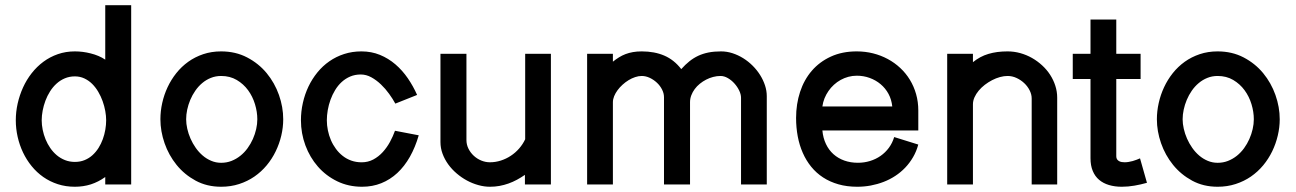

<svg xmlns="http://www.w3.org/2000/svg" viewBox="-20 -710 4988 739"><path d="M484.9 0V-689.9H385.1V-480.4Q373.3 -488.5 359 -494.5Q344.6 -500.6 329.2 -504.4Q313.9 -508.3 298.4 -510.3Q282.9 -512.2 268.2 -512.2Q233.3 -512.2 202.7 -501.6Q172.1 -490.9 146.9 -472.2Q121.7 -453.5 101.9 -428.2Q82.1 -402.9 68.7 -373.4Q55.3 -343.8 48 -311.7Q40.8 -279.6 40.8 -247.1Q40.8 -214.6 48 -183Q55.2 -151.4 68.7 -123Q82.2 -94.7 101.8 -70.6Q121.4 -46.4 146.7 -28.7Q172 -11 202.5 -1.1Q233 8.8 268.2 8.8Q284.3 8.8 299.7 6.5Q315.1 4.2 329.7 -0.4Q344.2 -5.1 358.1 -12.2Q371.9 -19.2 385.1 -28.7V0ZM140.5 -247.1Q140.5 -264.9 144.2 -284.3Q147.9 -303.7 154.9 -322.5Q161.9 -341.3 172.7 -358.3Q183.4 -375.3 197.6 -388.1Q211.7 -401 229.5 -408.5Q247.3 -416 268.2 -416Q287.9 -416 304.6 -408.2Q321.4 -400.3 334.8 -387.1Q348.1 -373.8 358.2 -356.6Q368.3 -339.5 375 -320.7Q381.7 -301.9 385.2 -282.8Q388.6 -263.8 388.6 -247.1Q388.6 -229.7 385.4 -211Q382.2 -192.3 375.7 -174.4Q369.2 -156.5 359.3 -140.7Q349.3 -124.9 336 -112.8Q322.8 -100.8 305.8 -93.8Q288.9 -86.8 268.2 -86.8Q247.9 -86.8 230.3 -93.7Q212.8 -100.6 198.6 -112.5Q184.5 -124.4 173.6 -140.1Q162.7 -155.9 155.4 -173.7Q148.1 -191.6 144.3 -210.4Q140.5 -229.2 140.5 -247.1Z M1070.1 -251Q1070.1 -297.9 1053.7 -344.5Q1037.2 -391.1 1006.4 -428.5Q975.6 -465.8 931.1 -489Q886.7 -512.2 831.2 -512.2Q794.2 -512.2 762.2 -501.5Q730.3 -490.7 704.5 -472.2Q678.6 -453.6 658.6 -428.5Q638.6 -403.3 625 -374.3Q611.4 -345.2 604.4 -313.7Q597.4 -282.2 597.4 -251Q597.4 -205.1 613.4 -158.9Q629.4 -112.8 659.6 -75.4Q689.8 -38.1 733.1 -14.6Q776.5 8.8 831.1 8.8Q868.2 8.8 900.5 -1.7Q932.8 -12.2 959.3 -30.5Q985.8 -48.8 1006.5 -73.7Q1027.2 -98.6 1041.2 -127.7Q1055.3 -156.7 1062.7 -188.2Q1070.1 -219.7 1070.1 -251ZM970.4 -250.9Q970.4 -232.5 966 -213Q961.5 -193.5 953.3 -174.9Q945 -156.3 932.9 -139.6Q920.8 -122.9 905.1 -110.4Q889.5 -97.9 870.9 -90.6Q852.3 -83.4 831.2 -83.4Q811 -83.4 793.1 -91Q775.1 -98.5 760.2 -111.3Q745.3 -124 733.4 -140.9Q721.5 -157.8 713.3 -176.5Q705.1 -195.2 700.8 -214.4Q696.5 -233.5 696.5 -250.9Q696.5 -268.8 700.5 -287.9Q704.6 -306.9 712.3 -325.5Q720.1 -344.1 731.7 -360.8Q743.3 -377.6 758.3 -390.2Q773.3 -402.9 791.6 -410.2Q809.9 -417.6 831.2 -417.6Q865.1 -417.6 891.2 -402.2Q917.3 -386.8 934.9 -362.7Q952.4 -338.7 961.4 -309.1Q970.4 -279.5 970.4 -250.9Z M1591.7 -189.2 1500.3 -206.7Q1492.7 -185.4 1481 -163.8Q1469.2 -142.1 1453.2 -124.6Q1437.2 -107 1416.8 -96.1Q1396.4 -85.3 1371.9 -85.3Q1350.6 -85.3 1332.2 -91.8Q1313.9 -98.3 1299.1 -110Q1284.3 -121.6 1272.9 -137.1Q1261.4 -152.6 1253.7 -170.6Q1246 -188.6 1242 -208.2Q1238 -227.8 1238 -247.1Q1238 -265.8 1241.5 -286.1Q1245 -306.3 1252.1 -326Q1259.2 -345.7 1269.9 -363.3Q1280.6 -381 1295.1 -394.3Q1309.7 -407.7 1328 -415.5Q1346.4 -423.3 1368.7 -423.3Q1389.6 -423.3 1409.4 -412.4Q1429.1 -401.5 1446.4 -384.9Q1463.7 -368.4 1477.8 -348.7Q1492 -329.1 1501.6 -311.2L1585.4 -344.6Q1570.5 -378.3 1549.7 -408.7Q1528.8 -439.2 1501.9 -462.3Q1475 -485.4 1442.3 -498.8Q1409.6 -512.2 1371.1 -512.2Q1335.5 -512.2 1304.5 -502.1Q1273.4 -492 1247.6 -474Q1221.8 -456.1 1201.5 -431.1Q1181.2 -406.1 1167.2 -376.7Q1153.2 -347.3 1145.8 -314.3Q1138.3 -281.3 1138.3 -247.1Q1138.3 -196.8 1155.5 -150.4Q1172.7 -104.1 1203.6 -68.8Q1234.5 -33.4 1277.8 -12.3Q1321.2 8.8 1373.5 8.8Q1413.7 8.8 1447.7 -4.9Q1481.7 -18.6 1509.3 -44.2Q1536.9 -69.9 1557.7 -106.6Q1578.4 -143.4 1591.7 -189.2Z M2100.4 -502.9H2001.4V-174Q1992.4 -154.8 1978.1 -138.4Q1963.9 -122.1 1946.1 -110.4Q1928.3 -98.6 1907.7 -92Q1887.1 -85.4 1865.7 -85.4Q1848.6 -85.4 1832.3 -92.1Q1816 -98.8 1803.4 -110.6Q1790.7 -122.4 1783 -137.9Q1775.3 -153.5 1775.3 -171.1V-502.9H1675.3V-163.4Q1675.3 -140.1 1683.3 -118.5Q1691.3 -96.8 1705.1 -77.6Q1718.9 -58.5 1737.5 -42.6Q1756 -26.7 1777.1 -15.3Q1798.1 -3.9 1821 2.4Q1843.8 8.8 1865.7 8.8Q1884.7 8.8 1902.5 5.6Q1920.4 2.3 1937.3 -3.7Q1954.1 -9.7 1969.8 -18.2Q1985.5 -26.7 2000.4 -37V0H2100.4Z M2239.8 -502.9V0H2339V-316.4Q2339 -327.7 2343.8 -339.7Q2348.7 -351.6 2357 -362.9Q2365.2 -374.1 2376.3 -384.1Q2387.3 -394.1 2399.5 -401.5Q2411.8 -409 2424.9 -413.3Q2437.9 -417.6 2449.9 -417.6Q2465.6 -417.6 2481.1 -410.3Q2496.5 -402.9 2508.7 -391.4Q2520.9 -379.9 2528.3 -365.2Q2535.7 -350.6 2535.7 -335.9V0H2635.9V-316.6Q2635.9 -330.5 2640.8 -343.2Q2645.7 -356 2653.9 -367.1Q2662.1 -378.3 2673.6 -387.6Q2685 -396.9 2697.9 -403.5Q2710.8 -410.2 2725 -413.9Q2739.2 -417.6 2753.2 -417.6Q2767.4 -417.6 2781.5 -409.4Q2795.7 -401.2 2806.9 -388.6Q2818.2 -376 2825.2 -361.3Q2832.2 -346.7 2832.2 -333.7V0H2931.3V-339.7Q2931.3 -360.7 2924.5 -381.3Q2917.7 -402 2905.7 -421.1Q2893.7 -440.3 2877 -457Q2860.4 -473.6 2840.7 -485.9Q2821.1 -498.1 2799.3 -505.2Q2777.5 -512.2 2755.2 -512.2Q2728.5 -512.2 2707.1 -508Q2685.6 -503.7 2667.5 -495.3Q2649.4 -486.8 2633.4 -474Q2617.5 -461.2 2602.1 -444Q2574.7 -479.6 2537 -495.9Q2499.2 -512.2 2450 -512.2Q2431.5 -512.2 2416.2 -509.5Q2401 -506.8 2387.7 -501.8Q2374.4 -496.7 2362.5 -489.3Q2350.5 -481.9 2339 -472.6V-502.9Z M3421.7 -182.5Q3414.8 -159.6 3401.3 -141.2Q3387.7 -122.8 3369.2 -109.9Q3350.8 -97.1 3328.5 -90.3Q3306.2 -83.5 3282.1 -83.5Q3253.8 -83.5 3229.8 -92Q3205.8 -100.6 3187.9 -116.6Q3170.1 -132.5 3159.1 -155.6Q3148 -178.6 3145.3 -207.9H3514.5V-284.6Q3514.5 -318 3506 -347.8Q3497.6 -377.5 3482.1 -402.9Q3466.7 -428.2 3445 -448.4Q3423.3 -468.7 3397 -482.8Q3370.7 -497 3340.5 -504.6Q3310.3 -512.2 3277.6 -512.2Q3221.5 -512.2 3178 -492.2Q3134.5 -472.3 3104.7 -437.7Q3074.9 -403.2 3059.5 -356.4Q3044.1 -309.6 3044.1 -255.9Q3044.1 -219 3050.5 -185Q3056.9 -151 3069.9 -121.6Q3082.8 -92.2 3102.3 -68.2Q3121.9 -44.1 3148 -27.1Q3174.1 -10 3207.1 -0.6Q3240 8.8 3279.4 8.8Q3305.8 8.8 3331.4 4.1Q3357 -0.7 3380.9 -9.9Q3404.7 -19 3425.8 -32.9Q3446.9 -46.7 3464.1 -64.7Q3481.3 -82.7 3494.3 -105Q3507.3 -127.2 3514.4 -153.6ZM3145.3 -300.2Q3147.5 -316.5 3153.5 -331.5Q3159.6 -346.5 3168.7 -359.6Q3177.7 -372.8 3189.7 -383.7Q3201.7 -394.7 3215.7 -402.4Q3229.7 -410.2 3245.4 -414.4Q3261 -418.6 3277.6 -418.6Q3304 -418.6 3327.5 -410Q3351.1 -401.4 3369.5 -385.9Q3388 -370.4 3399.8 -348.7Q3411.5 -327 3414.3 -300.2Z M3625.7 -502.9V0H3724.8V-308.6Q3724.8 -322.1 3730.8 -335.5Q3736.8 -348.8 3746.9 -361Q3757.1 -373.2 3770.4 -383.5Q3783.7 -393.7 3798.5 -401.4Q3813.4 -409.2 3828.8 -413.4Q3844.2 -417.6 3858.1 -417.6Q3876.1 -417.6 3892.6 -409.9Q3909.2 -402.2 3922.2 -390Q3935.2 -377.8 3943 -362.3Q3950.9 -346.8 3950.9 -330.9V0H4049.1V-333.7Q4049.1 -357.6 4041.9 -379.9Q4034.8 -402.2 4021.9 -422.1Q4009 -442 3991.1 -458.4Q3973.2 -474.9 3952.1 -486.9Q3930.9 -498.9 3906.9 -505.6Q3882.9 -512.2 3858.1 -512.2Q3837.1 -512.2 3818.8 -509.8Q3800.4 -507.3 3784.1 -502.4Q3767.9 -497.6 3753.2 -489.7Q3738.6 -481.9 3724.8 -470.7V-502.9Z M4367.9 -100.5Q4361.9 -97.9 4354.6 -95.1Q4347.4 -92.3 4339.6 -90.1Q4331.7 -88 4323.8 -86.7Q4315.9 -85.4 4308.9 -85.4Q4303.4 -85.4 4297.6 -86.3Q4291.7 -87.3 4287.1 -89.9Q4282.4 -92.6 4279.4 -97Q4276.5 -101.4 4276.5 -108.4V-405.9H4370.1V-502.9H4276.5V-634.8H4177.3V-502.9H4109V-405.9H4177.3V-100.7Q4177.3 -72.7 4186 -52Q4194.6 -31.2 4210.4 -17.9Q4226.2 -4.5 4248.3 2.1Q4270.5 8.8 4297.6 8.8Q4322 8.8 4346.6 4.5Q4371.3 0.2 4394.6 -6.4Z M4905.6 -251Q4905.6 -297.9 4889.1 -344.5Q4872.6 -391.1 4841.8 -428.5Q4811 -465.8 4766.6 -489Q4722.2 -512.2 4666.6 -512.2Q4629.6 -512.2 4597.7 -501.5Q4565.7 -490.7 4539.9 -472.2Q4514.1 -453.6 4494 -428.5Q4474 -403.3 4460.5 -374.3Q4446.9 -345.2 4439.9 -313.7Q4432.8 -282.2 4432.8 -251Q4432.8 -205.1 4448.8 -158.9Q4464.9 -112.8 4495.1 -75.4Q4525.3 -38.1 4568.6 -14.6Q4611.9 8.8 4666.5 8.8Q4703.6 8.8 4735.9 -1.7Q4768.3 -12.2 4794.8 -30.5Q4821.3 -48.8 4842 -73.7Q4862.6 -98.6 4876.7 -127.7Q4890.7 -156.7 4898.1 -188.2Q4905.6 -219.7 4905.6 -251ZM4805.9 -250.9Q4805.9 -232.5 4801.4 -213Q4797 -193.5 4788.7 -174.9Q4780.5 -156.3 4768.4 -139.6Q4756.2 -122.9 4740.6 -110.4Q4724.9 -97.9 4706.3 -90.6Q4687.8 -83.4 4666.6 -83.4Q4646.5 -83.4 4628.5 -91Q4610.5 -98.5 4595.6 -111.3Q4580.7 -124 4568.9 -140.9Q4557 -157.8 4548.8 -176.5Q4540.6 -195.2 4536.3 -214.4Q4531.9 -233.5 4531.9 -250.9Q4531.9 -268.8 4536 -287.9Q4540 -306.9 4547.8 -325.5Q4555.5 -344.1 4567.1 -360.8Q4578.7 -377.6 4593.8 -390.2Q4608.8 -402.9 4627.1 -410.2Q4645.3 -417.6 4666.6 -417.6Q4700.5 -417.6 4726.6 -402.2Q4752.7 -386.8 4770.3 -362.7Q4787.9 -338.7 4796.9 -309.1Q4805.9 -279.5 4805.9 -250.9Z"/></svg>

Font: Saysettha
Style: Regular
Weight: 400
Designer: John M. Durdin
Foundry: Lao Script for Windows
Version: Version 2.201